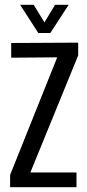

<svg xmlns="http://www.w3.org/2000/svg" viewBox="-20 -777 360 797"><path d="M22 0V-51L217.5 -539L26.5 -537.5V-598.5L304.5 -600V-547L106 -61H297.5V0ZM139 -640 63.5 -757H120L164.5 -684L208.5 -757H265L189 -640Z"/></svg>

Font: Big Shoulders Text Thin
Style: Regular
Weight: 400
Version: Version 2.002